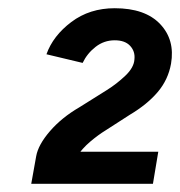

<svg xmlns="http://www.w3.org/2000/svg" viewBox="-20 -827 438 467"><path d="M146 -393 68 -447Q73 -475 101.5 -508Q130 -541 173 -566L240 -608Q264 -623 285 -643Q306 -663 307 -683Q309 -702 296.5 -715.5Q284 -729 259 -729Q233 -729 212.5 -713Q192 -697 181 -674L93 -695Q109 -740 153.5 -773.5Q198 -807 259 -807Q333 -807 369.5 -768.5Q406 -730 396 -672Q389 -633 363.5 -603Q338 -573 296 -548L237 -510Q219 -499 199.5 -482.5Q180 -466 165.5 -444.5Q151 -423 146 -393ZM56 -380 68 -447 135 -458H365L352 -380Z"/></svg>

Font: Figtree Light SemiBold
Style: Italic
Weight: 600
Italic angle: -9.5°
Version: Version 2.001;gftools[0.9.30]